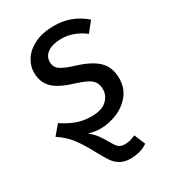

<svg xmlns="http://www.w3.org/2000/svg" viewBox="-184 -634 839 941"><g transform="rotate(-30 235.5 -163.0)"><path d="M422 -157Q422 -102 391 -64Q360 -26 313.5 -7Q267 12 220 12Q191 12 154 2Q178 21 192.5 40.5Q207 60 222 87Q237 114 249 126Q261 138 285 138Q303 138 316.5 134Q330 130 346 123L372 185Q332 213 274 213Q240 213 216.5 199Q193 185 178.5 163Q164 141 142 101Q112 45 84 6.5Q56 -32 8 -64L52 -116Q91 -90 129 -76Q167 -62 212 -62Q271 -62 298.5 -88.5Q326 -115 326 -148Q326 -175 316 -191Q306 -207 282.5 -219Q259 -231 215 -245Q139 -268 106.5 -301.5Q74 -335 74 -389Q74 -426 96 -460.5Q118 -495 163 -517Q208 -539 273 -539Q373 -539 446 -474L402 -419Q341 -466 272 -466Q224 -466 195.5 -447Q167 -428 167 -395Q167 -365 190.5 -349Q214 -333 273 -315Q350 -291 386 -254.5Q422 -218 422 -157Z"/></g></svg>

Font: FiraGO
Style: Italic
Weight: 400
Italic angle: -8°
Designer: bBox Type GmbH
Foundry: bBox Type GmbH
Version: Version 1.001